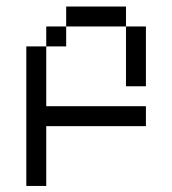

<svg xmlns="http://www.w3.org/2000/svg" viewBox="-20 -458 540 602"><path d="M437.5 -62.5V-125H125V-312.5H62.5V125H125V-62.5ZM375 -375V-187.5H437.5V-375ZM125 -312.5H187.5V-375H125ZM187.5 -375H375V-437.5H187.5Z"/></svg>

Font: CalcUnifontExMono
Style: Regular
Weight: 500
Version: Version 15.0.06